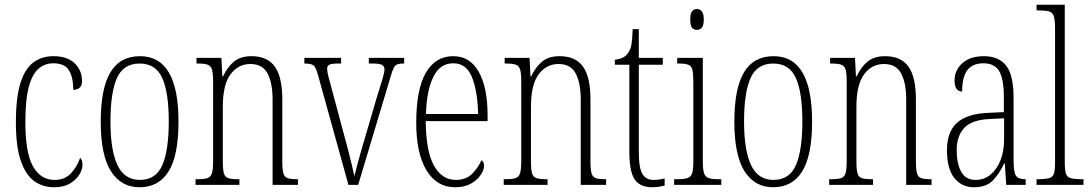

<svg xmlns="http://www.w3.org/2000/svg" viewBox="-20 -780 4599 810"><path d="M208 10Q161 10 125 -15.5Q89 -41 68 -101Q47 -161 47 -263Q47 -371 67 -432Q87 -493 122.5 -518Q158 -543 205 -543Q264 -543 295 -513Q326 -483 326 -438Q326 -418 315.5 -409.5Q305 -401 289 -401Q289 -455 270.5 -484Q252 -513 205 -513Q170 -513 143.5 -491Q117 -469 102 -415Q87 -361 87 -264Q87 -136 119 -78.5Q151 -21 211 -21Q255 -21 281 -50.5Q307 -80 318 -114Q323 -109 325.5 -102.5Q328 -96 328 -84Q328 -65 314.5 -43Q301 -21 274.5 -5.5Q248 10 208 10Z M569 10Q491 10 448 -57.5Q405 -125 405 -267Q405 -406 445.5 -474.5Q486 -543 571 -543Q733 -543 733 -267Q733 -123 691 -56.5Q649 10 569 10ZM570 -21Q638 -21 665 -84Q692 -147 692 -267Q692 -390 664.5 -451Q637 -512 569 -512Q501 -512 473.5 -451Q446 -390 446 -267Q446 -146 475.5 -83.5Q505 -21 570 -21Z M805 0V-24H813Q841 -24 855 -28.5Q869 -33 874 -49Q879 -65 879 -100V-438Q879 -472 874 -487.5Q869 -503 855 -507.5Q841 -512 814 -512H809V-536H914L918 -458H921Q940 -498 967.5 -520.5Q995 -543 1041 -543Q1108 -543 1139.5 -499Q1171 -455 1171 -360V-100Q1171 -65 1175.5 -49Q1180 -33 1193.5 -28.5Q1207 -24 1233 -24H1237V0H1130V-360Q1130 -429 1109 -469.5Q1088 -510 1036 -510Q985 -510 952.5 -466.5Q920 -423 920 -330V-99Q920 -65 924.5 -49Q929 -33 943 -28.5Q957 -24 984 -24H990V0Z M1322 -462Q1313 -495 1303.5 -503.5Q1294 -512 1264 -512V-536H1419V-512H1405Q1379 -512 1369.5 -507Q1360 -502 1360 -490Q1360 -479 1366.5 -453.5Q1373 -428 1379 -407L1431 -213Q1439 -185 1447.5 -151.5Q1456 -118 1463.5 -87Q1471 -56 1475 -37Q1480 -57 1492 -102Q1504 -147 1524 -213L1569 -367Q1585 -418 1593.5 -446.5Q1602 -475 1602 -487Q1602 -500 1592 -506Q1582 -512 1554 -512H1536V-536H1685V-512H1681Q1665 -512 1656 -508.5Q1647 -505 1641 -493.5Q1635 -482 1628 -457L1491 0H1450Z M1900 10Q1823 10 1779.5 -61Q1736 -132 1736 -262Q1736 -403 1776.5 -473Q1817 -543 1892 -543Q1963 -543 2000 -476.5Q2037 -410 2037 -294V-269H1776Q1777 -143 1810.5 -82Q1844 -21 1903 -21Q1946 -21 1972 -47Q1998 -73 2011 -104Q2015 -102 2018.5 -96.5Q2022 -91 2022 -80Q2022 -63 2008 -42Q1994 -21 1967 -5.5Q1940 10 1900 10ZM1997 -299Q1995 -394 1971.5 -453.5Q1948 -513 1892 -513Q1836 -513 1808 -455.5Q1780 -398 1777 -299Z M2105 0V-24H2113Q2141 -24 2155 -28.5Q2169 -33 2174 -49Q2179 -65 2179 -100V-438Q2179 -472 2174 -487.5Q2169 -503 2155 -507.5Q2141 -512 2114 -512H2109V-536H2214L2218 -458H2221Q2240 -498 2267.5 -520.5Q2295 -543 2341 -543Q2408 -543 2439.5 -499Q2471 -455 2471 -360V-100Q2471 -65 2475.5 -49Q2480 -33 2493.5 -28.5Q2507 -24 2533 -24H2537V0H2430V-360Q2430 -429 2409 -469.5Q2388 -510 2336 -510Q2285 -510 2252.5 -466.5Q2220 -423 2220 -330V-99Q2220 -65 2224.5 -49Q2229 -33 2243 -28.5Q2257 -24 2284 -24H2290V0Z M2732 10Q2680 10 2657.5 -23Q2635 -56 2635 -142V-507H2574V-528Q2612 -532 2628 -554Q2641 -571 2644.5 -596Q2648 -621 2649 -657H2675V-536H2776V-507H2675V-141Q2675 -70 2690.5 -45.5Q2706 -21 2737 -21Q2750 -21 2760.5 -22.5Q2771 -24 2784 -27V3Q2772 6 2758.5 8Q2745 10 2732 10Z M2920 -654Q2907 -654 2899.5 -663Q2892 -672 2892 -698Q2892 -723 2899.5 -732.5Q2907 -742 2920 -742Q2932 -742 2940.5 -732.5Q2949 -723 2949 -698Q2949 -672 2940.5 -663Q2932 -654 2920 -654ZM2824 0V-24H2839Q2867 -24 2881 -29Q2895 -34 2900 -49.5Q2905 -65 2905 -99V-434Q2905 -469 2901 -485.5Q2897 -502 2883.5 -507Q2870 -512 2844 -512H2837V-536H2945V-100Q2945 -66 2950 -50Q2955 -34 2969 -29Q2983 -24 3010 -24H3023V0Z M3242 10Q3164 10 3121 -57.5Q3078 -125 3078 -267Q3078 -406 3118.5 -474.5Q3159 -543 3244 -543Q3406 -543 3406 -267Q3406 -123 3364 -56.5Q3322 10 3242 10ZM3243 -21Q3311 -21 3338 -84Q3365 -147 3365 -267Q3365 -390 3337.5 -451Q3310 -512 3242 -512Q3174 -512 3146.5 -451Q3119 -390 3119 -267Q3119 -146 3148.5 -83.5Q3178 -21 3243 -21Z M3478 0V-24H3486Q3514 -24 3528 -28.5Q3542 -33 3547 -49Q3552 -65 3552 -100V-438Q3552 -472 3547 -487.5Q3542 -503 3528 -507.5Q3514 -512 3487 -512H3482V-536H3587L3591 -458H3594Q3613 -498 3640.5 -520.5Q3668 -543 3714 -543Q3781 -543 3812.5 -499Q3844 -455 3844 -360V-100Q3844 -65 3848.5 -49Q3853 -33 3866.5 -28.5Q3880 -24 3906 -24H3910V0H3803V-360Q3803 -429 3782 -469.5Q3761 -510 3709 -510Q3658 -510 3625.5 -466.5Q3593 -423 3593 -330V-99Q3593 -65 3597.5 -49Q3602 -33 3616 -28.5Q3630 -24 3657 -24H3663V0Z M4088 10Q4038 10 4006.5 -28.5Q3975 -67 3975 -147Q3975 -225 4018.5 -263Q4062 -301 4152 -304L4215 -307V-371Q4215 -446 4195.5 -479.5Q4176 -513 4129 -513Q4083 -513 4061 -484Q4039 -455 4039 -394Q4007 -394 4007 -441Q4007 -484 4040 -513.5Q4073 -543 4131 -543Q4193 -543 4224.5 -503.5Q4256 -464 4256 -367V-105Q4256 -52 4266.5 -38Q4277 -24 4305 -24H4307V0H4225L4219 -90H4216Q4196 -47 4168.5 -18.5Q4141 10 4088 10ZM4096 -21Q4132 -21 4159 -43.5Q4186 -66 4201 -104.5Q4216 -143 4216 -191V-281L4157 -278Q4081 -275 4048.5 -241Q4016 -207 4016 -146Q4016 -90 4035 -55.5Q4054 -21 4096 -21Z M4353 0V-24H4357Q4390 -24 4406 -28.5Q4422 -33 4426.5 -48.5Q4431 -64 4431 -98V-660Q4431 -695 4426 -711Q4421 -727 4406.5 -731.5Q4392 -736 4365 -736H4353V-760H4472V-98Q4472 -64 4476.5 -48.5Q4481 -33 4497 -28.5Q4513 -24 4546 -24H4551V0Z"/></svg>

Font: Noto Serif Bengali ExtraCondensed ExtraLight
Style: Regular
Weight: 200
Width: 2
Designer: Juan Bruce, Universal Thirst, Indian Type Foundry and the Monotype Design Team.
Foundry: Monotype Imaging Inc.
Version: Version 2.003; ttfautohint (v1.8.4.7-5d5b)